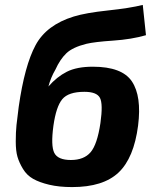

<svg xmlns="http://www.w3.org/2000/svg" viewBox="-20 -748 630 780"><path d="M560 -728 573 -605Q514 -588 439.5 -583Q365 -578 331 -570Q275 -556 249.5 -531.5Q224 -507 205 -465Q186 -433 176 -394L177 -397Q211 -436 251.5 -456.5Q292 -477 357 -477Q476 -477 516 -417Q556 -357 541 -238Q524 -106 461.5 -47Q399 12 273 12Q220 12 180 2.5Q140 -7 114.5 -21.5Q89 -36 73.5 -61.5Q58 -87 51 -111Q44 -135 44 -173Q44 -211 47 -240Q50 -269 56 -314Q80 -482 124.5 -564.5Q169 -647 280 -681Q329 -696 418.5 -705.5Q508 -715 560 -728ZM323 -375Q258 -375 233 -345Q208 -315 197 -237Q186 -156 200.5 -127Q215 -98 268 -98Q321 -98 348 -129.5Q375 -161 388 -248Q399 -326 386 -350.5Q373 -375 323 -375Z"/></svg>

Font: Ezarion
Style: Bold Italic
Weight: 700
Italic angle: -8°
Designer: Natanael Gama
Version: Version 1.001;PS 001.001;hotconv 1.0.70;makeotf.lib2.5.58329